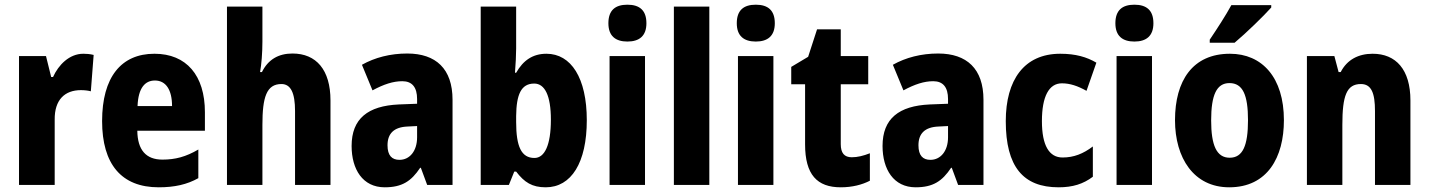

<svg xmlns="http://www.w3.org/2000/svg" viewBox="-20 -788 6088 818"><path d="M335 -559C275 -559 229 -511 206 -460H198L176 -549H61V0H213V-278C212 -363 256 -404 325 -404C340 -404 357 -402 367 -399L379 -554C363 -558 348 -559 335 -559Z M638 -559C496 -559 415 -459 415 -272C415 -89 497 10 656 10C724 10 777 -2 825 -29V-151C772 -120 727 -108 672 -108C602 -108 566 -149 565 -231H853V-310C853 -467 774 -559 638 -559ZM640 -445C687 -445 713 -405 713 -336H566C569 -415 599 -445 640 -445Z M1098 -611V-760H947V0H1098V-256C1098 -373 1115 -430 1179 -430C1219 -430 1237 -392 1237 -315V0H1388V-360C1388 -491 1327 -560 1226 -560C1166 -560 1122 -534 1096 -481H1088C1094 -513 1098 -563 1098 -611Z M1715 -560C1643 -560 1577 -543 1522 -512L1567 -403C1615 -429 1655 -442 1694 -442C1736 -442 1757 -416 1757 -366V-346L1679 -343C1548 -337 1478 -283 1478 -166C1478 -67 1525 10 1619 10C1693 10 1732 -16 1770 -73H1773L1800 0H1908V-363C1908 -495 1837 -560 1715 -560ZM1718 -249 1757 -251V-203C1757 -144 1725 -107 1682 -107C1650 -107 1631 -125 1631 -169C1631 -218 1657 -247 1718 -249Z M2179 -581V-760H2028V0H2148L2171 -57H2179C2214 -11 2247 10 2305 10C2414 10 2480 -95 2480 -276C2480 -456 2413 -559 2308 -559C2250 -559 2209 -531 2179 -478H2174C2177 -516 2179 -554 2179 -581ZM2256 -432C2301 -432 2327 -381 2327 -278C2327 -169 2300 -115 2257 -115C2201 -115 2179 -164 2179 -268V-294C2180 -385 2200 -432 2256 -432Z M2653 -768C2601 -768 2572 -744 2572 -689C2572 -635 2602 -611 2653 -611C2704 -611 2734 -635 2734 -689C2734 -743 2706 -768 2653 -768ZM2728 -549H2577V0H2728Z M3002 0V-760H2851V0Z M3200 -768C3148 -768 3119 -744 3119 -689C3119 -635 3149 -611 3200 -611C3251 -611 3281 -635 3281 -689C3281 -743 3253 -768 3200 -768ZM3275 -549H3124V0H3275Z M3609 -118C3577 -118 3562 -136 3562 -174V-429H3679V-549H3562V-663H3461L3423 -546L3351 -503V-429H3410V-173C3410 -44 3461 10 3562 10C3611 10 3653 -1 3686 -18V-135C3658 -124 3633 -118 3609 -118Z M3977 -560C3905 -560 3839 -543 3784 -512L3829 -403C3877 -429 3917 -442 3956 -442C3998 -442 4019 -416 4019 -366V-346L3941 -343C3810 -337 3740 -283 3740 -166C3740 -67 3787 10 3881 10C3955 10 3994 -16 4032 -73H4035L4062 0H4170V-363C4170 -495 4099 -560 3977 -560ZM3980 -249 4019 -251V-203C4019 -144 3987 -107 3944 -107C3912 -107 3893 -125 3893 -169C3893 -218 3919 -247 3980 -249Z M4490 10C4550 10 4595 -4 4636 -35V-164C4595 -133 4555 -117 4507 -117C4450 -117 4419 -168 4419 -272C4419 -377 4449 -433 4504 -433C4539 -433 4571 -422 4609 -401L4651 -521C4610 -545 4563 -559 4497 -559C4343 -559 4265 -447 4265 -272C4265 -78 4339 10 4490 10Z M4813 -768C4761 -768 4732 -744 4732 -689C4732 -635 4762 -611 4813 -611C4864 -611 4894 -635 4894 -689C4894 -743 4866 -768 4813 -768ZM4888 -549H4737V0H4888Z M5396 -756V-766H5226C5202 -722 5167 -668 5134 -619V-606H5240C5290 -648 5364 -720 5396 -756ZM5450 -276C5450 -458 5357 -559 5220 -559C5061 -559 4986 -444 4986 -276C4986 -115 5066 10 5217 10C5380 10 5450 -118 5450 -276ZM5140 -275C5140 -383 5163 -434 5218 -434C5275 -434 5297 -383 5297 -276C5297 -168 5275 -116 5219 -116C5163 -116 5140 -169 5140 -275Z M5828 -559C5768 -559 5719 -534 5692 -481H5683L5665 -549H5548V0H5699V-256C5699 -380 5717 -430 5778 -430C5823 -430 5838 -391 5838 -315V0H5989V-360C5989 -492 5927 -559 5828 -559Z"/></svg>

Font: Noto Sans Gurmukhi UI Condensed ExtraBold
Style: Regular
Weight: 800
Width: 3
Designer: Jelle Bosma - Monotype Design Team
Foundry: Monotype Imaging Inc.
Version: Version 2.004